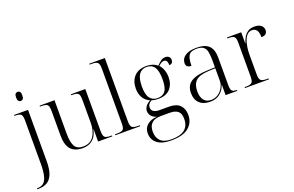

<svg xmlns="http://www.w3.org/2000/svg" viewBox="-115 -1218 2934 1916"><g transform="rotate(-20 1352.0 -260.0)"><path d="M152 -644Q138 -644 128.5 -654.5Q119 -665 119 -693Q119 -720 128.5 -730.5Q138 -741 152 -741Q167 -741 176 -730.5Q185 -720 185 -693Q185 -665 176 -654.5Q167 -644 152 -644ZM5 240V230H14Q49 230 74 211Q99 192 112 144Q125 96 125 9V-448Q125 -496 110 -511Q95 -526 50 -526H40V-536H189V8Q189 97 167.5 148Q146 199 108.5 219.5Q71 240 21 240Z M575 10Q489 10 447.5 -37Q406 -84 406 -185V-443Q406 -478 400 -495.5Q394 -513 376.5 -519.5Q359 -526 326 -526H312V-536H470V-181Q470 -93 493.5 -48.5Q517 -4 584 -4Q658 -4 695.5 -59.5Q733 -115 733 -204V-443Q733 -478 727 -495.5Q721 -513 704 -519.5Q687 -526 654 -526H644V-536H797V-92Q797 -41 812 -25.5Q827 -10 872 -10H889V0H738V-131H736Q724 -77 699.5 -46.5Q675 -16 642.5 -3Q610 10 575 10Z M921 0V-10H942Q991 -10 1006.5 -24.5Q1022 -39 1022 -86V-672Q1022 -720 1006.5 -735Q991 -750 947 -750H921V-760H1086V-88Q1086 -40 1101.5 -25Q1117 -10 1166 -10H1186V0Z M1430 240Q1331 240 1281 200Q1231 160 1231 93Q1231 36 1272.5 3Q1314 -30 1375 -32Q1337 -42 1318 -66Q1299 -90 1299 -119Q1299 -143 1315.5 -167Q1332 -191 1367 -209Q1319 -229 1295.5 -270.5Q1272 -312 1272 -366Q1272 -446 1317 -495Q1362 -544 1449 -544Q1484 -544 1512.5 -534Q1541 -524 1562 -506Q1583 -528 1605.5 -545Q1628 -562 1656 -562Q1680 -562 1693.5 -549Q1707 -536 1707 -515Q1707 -496 1696.5 -484.5Q1686 -473 1667 -473Q1667 -532 1630 -532Q1616 -532 1602.5 -524.5Q1589 -517 1570 -500Q1591 -479 1605 -443Q1619 -407 1619 -364Q1619 -289 1576.5 -241.5Q1534 -194 1449 -194Q1410 -194 1379 -204Q1356 -191 1346.5 -175.5Q1337 -160 1337 -143Q1337 -115 1358.5 -100Q1380 -85 1419 -85H1519Q1600 -85 1637.5 -46.5Q1675 -8 1675 58Q1675 141 1614.5 190.5Q1554 240 1430 240ZM1446 -204Q1501 -204 1528 -240.5Q1555 -277 1555 -364Q1555 -454 1528 -494Q1501 -534 1446 -534Q1393 -534 1364.5 -493Q1336 -452 1336 -363Q1336 -279 1365 -241.5Q1394 -204 1446 -204ZM1436 230Q1623 230 1623 81Q1623 23 1594 -1Q1565 -25 1508 -25H1407Q1374 -25 1346 -13.5Q1318 -2 1301 24Q1284 50 1284 96Q1284 158 1320.5 194Q1357 230 1436 230Z M1928 10Q1855 10 1814.5 -28.5Q1774 -67 1774 -138Q1774 -217 1831 -253.5Q1888 -290 2004 -294L2087 -297V-372Q2087 -425 2079.5 -461.5Q2072 -498 2048.5 -516Q2025 -534 1977 -534Q1912 -534 1892 -499Q1872 -464 1872 -391Q1816 -391 1816 -438Q1816 -486 1858 -515Q1900 -544 1979 -544Q2069 -544 2110 -503.5Q2151 -463 2151 -379V-86Q2151 -41 2163 -25.5Q2175 -10 2212 -10H2216V0H2092V-110H2090Q2074 -59 2033 -24.5Q1992 10 1928 10ZM1942 -4Q1983 -4 2016 -26Q2049 -48 2068 -83Q2087 -118 2087 -155V-287L2014 -284Q1916 -279 1877.5 -242Q1839 -205 1839 -131Q1839 -73 1864.5 -38.5Q1890 -4 1942 -4Z M2298 0V-10H2315Q2359 -10 2374.5 -25Q2390 -40 2390 -87V-450Q2390 -497 2374.5 -511.5Q2359 -526 2310 -526H2301V-536H2453V-418H2455Q2463 -447 2479 -476.5Q2495 -506 2523 -525.5Q2551 -545 2595 -545Q2639 -545 2664 -525.5Q2689 -506 2689 -474Q2689 -451 2674.5 -436Q2660 -421 2626 -421Q2626 -475 2608 -497Q2590 -519 2561 -519Q2531 -519 2511 -500Q2491 -481 2478.5 -449Q2466 -417 2460 -378.5Q2454 -340 2454 -302V-90Q2454 -41 2469.5 -25.5Q2485 -10 2529 -10H2552V0Z"/></g></svg>

Font: Noto Serif Display Light
Style: Regular
Weight: 300
Designer: Monotype Design Team
Foundry: Monotype Imaging Inc.
Version: Version 2.009